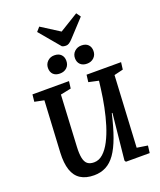

<svg xmlns="http://www.w3.org/2000/svg" viewBox="-202 -1280 1183 1417"><g transform="rotate(-20 389.5 -571.0)"><path d="M651 -70 735 -57 728 0H541L534 -12L571 -373H566Q542 -269 515 -195Q488 -121 455.5 -75Q423 -29 381.5 -7.5Q340 14 288 14Q224 14 182.5 -12.5Q141 -39 123 -93Q105 -147 109 -228L131 -632L57 -647L63 -703H350L343 -647L260 -630L239 -229Q236 -174 243 -140Q250 -106 268.5 -91Q287 -76 320 -76Q359 -76 391.5 -105.5Q424 -135 450 -185.5Q476 -236 495.5 -299Q515 -362 529 -431.5Q543 -501 551 -566L559 -630L481 -647L488 -703H759L752 -647L681 -630ZM237 -846Q237 -877 258.5 -898Q280 -919 312 -919Q346 -919 364.5 -900.5Q383 -882 383 -851Q383 -818 362 -798Q341 -778 307 -778Q274 -778 255.5 -796Q237 -814 237 -846ZM449 -846Q449 -878 471 -898.5Q493 -919 525 -919Q559 -919 577.5 -900.5Q596 -882 596 -851Q596 -819 574.5 -798.5Q553 -778 520 -778Q487 -778 468 -796.5Q449 -815 449 -846ZM253 -1124 281 -1156 424 -1065 571 -1155 595 -1121 471 -987Q456 -971 444 -963.5Q432 -956 419 -956Q410 -956 403 -957.5Q396 -959 389 -962Z"/></g></svg>

Font: Literata 18pt SemiBold
Style: Italic
Weight: 600
Italic angle: -2°
Designer: Latin by Veronika Burian and Jose Scaglione. Greek by Irene Vlachou. Cyrillic by Vera Evstafieva
Foundry: TypeTogether
Version: Version 3.103;gftools[0.9.29]